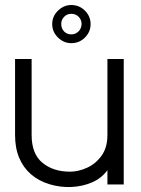

<svg xmlns="http://www.w3.org/2000/svg" viewBox="-20 -735 563 765"><path d="M473 0H408V-57Q385 -25 347 -8.5Q309 8 264.5 10Q220 12 177 -1Q134 -14 103 -41Q73 -67 56.5 -106Q40 -145 40 -197V-500H106V-197Q106 -122 149 -86.5Q192 -51 259 -51Q292 -51 326.5 -66.5Q361 -82 384.5 -114.5Q408 -147 408 -197V-500H473ZM264 -563Q234 -563 211 -585.5Q188 -608 188 -639Q188 -670 211 -692.5Q234 -715 264 -715Q296 -715 318.5 -692.5Q341 -670 341 -639Q341 -608 318.5 -585.5Q296 -563 264 -563ZM264 -680Q247 -680 235.5 -668Q224 -656 224 -640Q224 -621 235.5 -609.5Q247 -598 264 -598Q281 -598 293 -610Q305 -622 305 -640Q305 -656 293.5 -668Q282 -680 264 -680Z"/></svg>

Font: Kulim Park Light
Style: Regular
Weight: 300
Designer: Noponies / Dale Sattler
Foundry: Noponies
Version: Version 1.000; ttfautohint (v1.8.3)